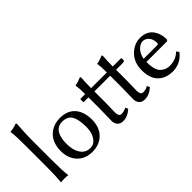

<svg xmlns="http://www.w3.org/2000/svg" viewBox="-15 -1258 1829 1829"><g transform="rotate(-45 899.0 -344.0)"><path d="M89.8 -200.2V-481.9Q89.8 -625 81.1 -674.8L83 -678.2Q128.9 -682.1 169.9 -698.2Q178.2 -696.3 179.2 -688Q170.4 -565.9 169.9 -500V-200.2Q169.9 -65.9 179.2 0L176.8 2.9Q158.7 0 129.9 0Q101.1 0 83 2.9L81.1 0Q89.8 -65.4 89.8 -200.2Z M290 -205.1Q290 -338.9 378.4 -401.4Q432.1 -438.5 505.9 -439Q640.6 -439 690.4 -331.5Q713.4 -280.8 713.9 -213.9Q713.9 -89.8 630.4 -28.8Q576.7 9.8 502 9.8Q384.8 9.8 326.2 -77.6Q290.5 -132.8 290 -205.1ZM499 -398.9Q400.9 -398.9 381.8 -275.9Q377.9 -250 377.9 -222.2Q377.9 -113.8 430.2 -61.5Q462.4 -29.8 510.7 -29.8Q571.8 -29.8 605 -97.2Q625.5 -140.6 626 -195.8Q626 -332 578.6 -373.5Q548.3 -398.4 499 -398.9Z M1130.9 -429.2Q1130.9 -508.8 1124 -549.8L1126 -553.2Q1155.8 -555.7 1196.3 -573.2Q1202.6 -576.2 1207 -578.1Q1215.3 -576.2 1215.8 -567.9Q1210.9 -502 1210.9 -429.2H1317.9Q1324.7 -427.7 1326.2 -422.9V-397.9Q1324.7 -385.7 1301.8 -384.8H1210.9V-242.2Q1210.9 -207 1209 -155.3Q1208 -124.5 1208 -111.8Q1208 -57.6 1230.5 -51.3Q1235.8 -50.3 1240.7 -49.8Q1279.3 -50.3 1309.6 -67.9L1321.8 -40Q1267.1 9.8 1206.1 9.8Q1153.3 9.8 1134.3 -35.2Q1127.9 -51.3 1127.9 -68.8Q1127.9 -81.1 1128.9 -124Q1130.9 -196.3 1130.9 -231V-384.8H1009.8H978H918.9V-242.2Q918.9 -207 917 -155.3Q916 -124.5 916 -111.8Q916 -57.6 938.5 -51.3Q943.8 -50.3 948.7 -49.8Q987.3 -50.3 1017.6 -67.9L1029.8 -40Q975.1 9.8 914.1 9.8Q861.3 9.8 842.3 -35.2Q835.9 -51.3 835.9 -68.8Q835.9 -81.1 836.9 -124Q838.9 -196.3 838.9 -231V-384.8H775.9Q772.5 -386.7 772 -389.2V-424.8Q773.4 -428.2 774.9 -429.2H838.9Q838.9 -508.8 832 -549.8L834 -553.2Q863.8 -555.7 904.3 -573.2Q910.6 -576.2 915 -578.1Q923.3 -576.2 923.8 -567.9Q918.9 -502 918.9 -429.2H977.1H1025.9Z M1470.7 -272.9H1654.8Q1668 -274.9 1668.9 -287.1Q1668.9 -359.4 1619.1 -388.7Q1601.6 -398.4 1584.5 -398.9Q1548.8 -398.9 1515.6 -366.2Q1480.5 -331.1 1470.7 -272.9ZM1737.8 -104 1757.8 -79.1Q1705.1 -6.8 1616.7 7.3Q1599.6 9.8 1583.5 9.8Q1479.5 8.8 1424.8 -56.2Q1379.9 -110.8 1379.9 -209Q1379.9 -328.1 1464.8 -395.5Q1520.5 -439 1584.5 -439Q1703.6 -439 1743.2 -333.5Q1757.3 -294.4 1757.8 -250Q1755.9 -233.9 1739.7 -232.9H1467.8Q1468.3 -144 1491.7 -106Q1529.3 -50.3 1600.6 -48.8Q1687 -49.8 1737.8 -104Z"/></g></svg>

Font: Linux Biolinum O
Style: Regular
Weight: 400
Designer: Philipp H. Poll
Foundry: Philipp H. Poll
Version: Version 1.0.4